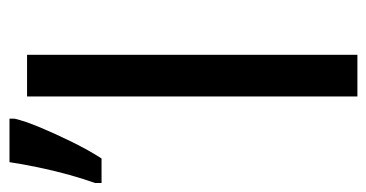

<svg xmlns="http://www.w3.org/2000/svg" viewBox="-210 -584 792 415"><g transform="rotate(-90 186.5 -376.0)"><path d="M186 0V-714H276V0ZM-1 -553V-567Q8 -592 17 -624.5Q26 -657 33 -691Q40 -725 44 -752H138V-741Q133 -719 119 -685.5Q105 -652 87.5 -616.5Q70 -581 52 -553Z"/></g></svg>

Font: Noto IKEA Latin
Style: Regular
Weight: 400
Designer: Monotype Design Team
Foundry: Monotype Imaging Inc.
Version: Version 1.0